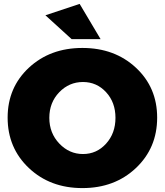

<svg xmlns="http://www.w3.org/2000/svg" viewBox="-20 -952 842 981"><path d="M494 -752H346L212 -874L387 -932ZM783 -351Q783 -196 674.5 -93.5Q566 9 401 9Q236 9 127.5 -93.5Q19 -196 19 -351Q19 -505 127.5 -606Q236 -707 401 -707Q566 -707 674.5 -606Q783 -505 783 -351ZM404 -533Q333 -533 282.5 -480.5Q232 -428 232 -350Q232 -272 283 -218.5Q334 -165 404 -165Q474 -165 522 -218Q570 -271 570 -350Q570 -429 522 -481Q474 -533 404 -533Z"/></svg>

Font: Montserrat Extra Bold
Style: Regular
Weight: 800
Designer: Julieta Ulanovsky
Foundry: Julieta Ulanovsky
Version: Version 3.001;PS 003.001;hotconv 1.0.70;makeotf.lib2.5.58329